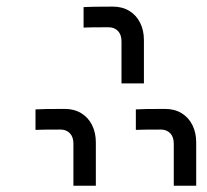

<svg xmlns="http://www.w3.org/2000/svg" viewBox="-20 -648 640 595"><path d="M329.5 -627.5Q259.5 -627.5 239 -626V-562.5Q256 -563.5 316.5 -563.5Q334.5 -563.5 345.5 -552Q356.5 -540.5 356.5 -520V-389.5H426V-524Q426 -554 414.2 -577.5Q402.5 -601 380.8 -614.2Q359 -627.5 329.5 -627.5ZM180.5 -310.5Q110.5 -310.5 90 -309V-245.5Q107 -246.5 167.5 -246.5Q185.5 -246.5 196.5 -235Q207.5 -223.5 207.5 -203V-72.5H277V-207Q277 -237 265.2 -260.5Q253.5 -284 231.8 -297.2Q210 -310.5 180.5 -310.5ZM491.5 -310.5Q421.5 -310.5 401 -309V-245.5Q418 -246.5 478.5 -246.5Q496.5 -246.5 507.5 -235Q518.5 -223.5 518.5 -203V-72.5H588V-207Q588 -237 576.2 -260.5Q564.5 -284 542.8 -297.2Q521 -310.5 491.5 -310.5Z"/></svg>

Font: JuliaMono Light
Style: Regular
Weight: 300
Monospace: yes
Designer: cormullion
Foundry: corm
Version: Version 0.054; ttfautohint (v1.8.4)